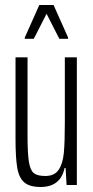

<svg xmlns="http://www.w3.org/2000/svg" viewBox="-20 -739 372 767"><path d="M42 -185V-510H90V-199Q90 -125 95.5 -92Q101 -59 115 -47.5Q129 -36 161 -36Q198 -36 214.5 -61Q231 -86 235 -128Q239 -170 239 -250V-510H287V0H246L242 -68H238Q222 8 142 8Q99 8 77.5 -10Q56 -28 49 -68Q42 -108 42 -185ZM79 -584V-589L137 -719H194L252 -589V-584H217L166 -684L115 -584Z"/></svg>

Font: Saira Ultra Condensed Light
Style: Regular
Weight: 300
Width: 1
Designer: Hector Gatti with collaboration of the Omnibus-Type team
Foundry: Omnibus-Type
Version: Version 1.001; ttfautohint (v1.8)